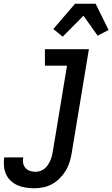

<svg xmlns="http://www.w3.org/2000/svg" viewBox="-81 -783 601 1026"><path d="M103 223Q79 223 56.5 219.5Q34 216 14 207.5Q-6 199 -22 184.5Q-38 170 -47.5 150.5Q-57 131 -59.5 108Q-62 85 -59 62L-58 58H43V60Q40 76 43 90.5Q46 105 56 115.5Q66 126 80 130.5Q94 135 109 135Q122 135 135 130.5Q148 126 158.5 117Q169 108 176.5 96Q184 84 189 72Q194 60 197 47.5Q200 35 202 22L277 -432H159V-520H394L302 36Q298 60 290.5 84Q283 108 270 129.5Q257 151 238 170Q219 189 197 201Q175 213 150.5 218Q126 223 103 223ZM254 -587 204 -628 320 -763H430L499 -623L441 -592L365 -699Z"/></svg>

Font: Iosevka Term Curly Semibold
Style: Italic
Weight: 600
Italic angle: -9°
Designer: Belleve Invis
Foundry: Belleve Invis
Version: Version 32.3.0